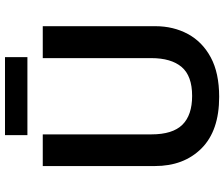

<svg xmlns="http://www.w3.org/2000/svg" viewBox="-86 -824 919 788"><g transform="rotate(-90 374.0 -429.5)"><path d="M661 -252Q661 -178 629 -118.5Q597 -59 533 -24.5Q469 10 371 10Q232 10 159.5 -62.5Q87 -135 87 -254V-714H217V-268Q217 -181 256.5 -141Q296 -101 375 -101Q457 -101 493.5 -144Q530 -187 530 -269V-714H661ZM534 -869V-777H214V-869Z"/></g></svg>

Font: Noto Sans NKo Unjoined SemiBold
Style: Regular
Weight: 600
Designer: Monotype Design Team
Foundry: Monotype Imaging Inc.
Version: Version 2.004